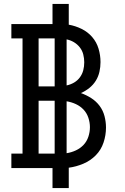

<svg xmlns="http://www.w3.org/2000/svg" viewBox="-20 -858 640 980"><path d="M248 102V0H38V-74H95V-662H38V-735H248V-838H331V-732Q365 -726 396.5 -710.5Q428 -695 450.5 -669Q473 -643 483 -609.5Q493 -576 493 -541Q493 -516 487.5 -491.5Q482 -467 469 -446Q456 -425 436 -409Q416 -393 393 -383Q421 -373 446 -357Q471 -341 488.5 -317.5Q506 -294 513.5 -265Q521 -236 521 -207Q521 -168 508.5 -130.5Q496 -93 469 -65.5Q442 -38 405.5 -22.5Q369 -7 331 -2V102ZM177 -417H259V-662H177ZM320 -422Q340 -426 358 -436.5Q376 -447 388 -463.5Q400 -480 405 -499.5Q410 -519 410 -540Q410 -560 405 -580Q400 -600 387.5 -616Q375 -632 357.5 -642.5Q340 -653 320 -657ZM177 -74H259V-344H177ZM320 -76Q345 -80 367.5 -90.5Q390 -101 406.5 -118.5Q423 -136 431 -160Q439 -184 439 -209Q439 -233 431 -257Q423 -281 406.5 -298.5Q390 -316 367.5 -326.5Q345 -337 320 -341Z"/></svg>

Font: Iosevka Curly Slab Extended
Style: Regular
Weight: 400
Width: 7
Monospace: yes
Designer: Belleve Invis
Foundry: Belleve Invis
Version: Version 11.1.0; ttfautohint (v1.8.3)